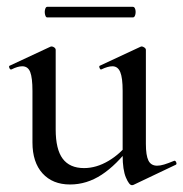

<svg xmlns="http://www.w3.org/2000/svg" viewBox="-20 -531 537 562"><path d="M185 9Q134 9 104.5 -23.5Q75 -56 75 -114V-265Q75 -303 68.5 -320Q62 -337 45 -337Q32 -337 14 -328Q10 -326 7.5 -332Q5 -338 9 -339L127 -394Q129 -395 131 -395Q135 -395 139 -392Q143 -389 143 -385V-152Q143 -94 163.5 -66.5Q184 -39 226 -39Q262 -39 297.5 -60Q333 -81 358 -115L363 -104Q321 -48 277.5 -19.5Q234 9 185 9ZM407 -385V-110Q407 -76 414.5 -61Q422 -46 440 -46Q449 -46 460.5 -49.5Q472 -53 489 -60Q493 -62 495.5 -56.5Q498 -51 495 -49L371 10Q369 11 366 11Q358 11 348.5 -11.5Q339 -34 339 -76V-265Q339 -303 332 -320Q325 -337 309 -337Q296 -337 277 -328Q274 -326 271.5 -332Q269 -338 273 -339L391 -394Q393 -395 395 -395Q398 -395 402.5 -392Q407 -389 407 -385ZM118 -480Q114 -480 112 -488Q110 -496 112 -503.5Q114 -511 118 -511H369Q374 -511 376 -503.5Q378 -496 376 -488Q374 -480 369 -480Z"/></svg>

Font: Cormorant Light Medium
Style: Regular
Weight: 500
Version: Version 4.000